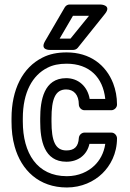

<svg xmlns="http://www.w3.org/2000/svg" viewBox="-20 -795 576 850"><path d="M81 -257V-271C81 -387 124 -462 190 -495C213 -507 241 -513 275 -513C376 -513 436 -452 446 -357H377C368 -411 328 -449 273 -449C174 -449 158 -350 158 -271V-257C158 -176 174 -79 274 -79C326 -79 365 -109 376 -158H446C440 -116 421 -84 398 -62C370 -35 328 -15 276 -15C144 -15 81 -117 81 -257ZM208 -257V-271C208 -355 224 -399 273 -399C306 -399 329 -376 329 -332C329 -321 339 -307 354 -307H473C484 -307 498 -317 498 -332C498 -366 492 -397 481 -426C449 -508 378 -563 275 -563C235 -563 199 -556 168 -540C80 -496 31 -399 31 -271V-257C31 -218 35 -181 45 -146C74 -42 152 35 276 35C341 35 396 9 433 -27C468 -61 498 -114 498 -183C498 -194 488 -208 473 -208H354C342 -208 330 -198 329 -184C327 -146 309 -129 274 -129C224 -129 208 -172 208 -257ZM303 -725H374L292 -624H244ZM288 -775C280 -775 272 -771 267 -763L179 -612C156 -572 201 -574 201 -574H304C311 -574 319 -577 324 -583L445 -734C476 -773 426 -775 426 -775Z"/></svg>

Font: Asimov
Style: NarOu
Weight: 500
Designer: Google
Version: Version 2.000980; 2014